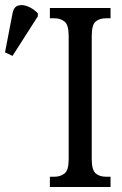

<svg xmlns="http://www.w3.org/2000/svg" viewBox="-30 -746 488 766"><path d="M169 0V-41H188Q211 -41 227.5 -54Q244 -67 244 -110V-602Q244 -647 227.5 -660Q211 -673 188 -673H169V-714H411V-673H392Q367 -673 351.5 -660Q336 -647 336 -602V-111Q336 -68 351.5 -54.5Q367 -41 392 -41H411V0ZM20 -523 -10 -537 20 -693Q25 -719 43 -724Q61 -729 83 -719.5Q105 -710 121 -693V-681Z"/></svg>

Font: Noto Serif ExtraCondensed
Style: Regular
Weight: 400
Width: 2
Designer: Monotype Design Team
Foundry: Monotype Imaging Inc.
Version: Version 2.015